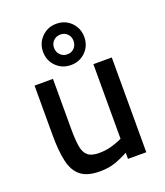

<svg xmlns="http://www.w3.org/2000/svg" viewBox="-140 -846 818 952"><g transform="rotate(-20 269.5 -370.0)"><path d="M223.2 10.9Q158.1 10.9 123.3 -16.4Q88.6 -43.6 76 -99.1Q63.3 -154.5 63.3 -238.7V-500H160.5V-238.2Q160.5 -179.5 166.3 -144Q172.2 -108.6 191.5 -92.4Q210.7 -76.3 250.8 -76.3Q288 -76.3 321.3 -86.4Q354.7 -96.5 373.8 -106.3V-500H470.9V0H374.4V-32.5Q339.6 -13.7 304.6 -1.4Q269.7 10.9 223.2 10.9ZM269 -533.7Q223 -533.7 191.6 -564.9Q160.1 -596.2 160.1 -642.2Q160.1 -688.1 191.6 -719.7Q223 -751.3 269.2 -751.3Q300.4 -751.3 324.6 -737Q348.9 -722.6 363.3 -698Q377.7 -673.4 377.7 -642.5Q377.7 -596.2 346.3 -564.9Q314.9 -533.7 269 -533.7ZM269.9 -589.8Q292.2 -589.8 306.5 -605Q320.9 -620.2 320.9 -642.5Q320.9 -664.7 306.5 -679.4Q292.2 -694.2 269.9 -694.2Q247.7 -694.2 232.8 -679.4Q218 -664.7 218 -642.5Q218 -620.2 232.8 -605Q247.7 -589.8 269.9 -589.8Z"/></g></svg>

Font: TitilliumWeb ExtraLight
Style: Regular
Weight: 400
Designer: Mohamed Gaber, Accademia di Belle Arti di Urbino and others
Foundry: Kief Type Foundry, Accademia di Belle Arti di Urbino and others
Version: Version 3.000; ttfautohint (v1.8.2)